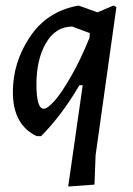

<svg xmlns="http://www.w3.org/2000/svg" viewBox="-20 -489 486 701"><path d="M269 -468 336 -444 395 -469 405 -463 329 78 325 185 229 192 282 -178H270Q205 -67 130 8H114Q27 -33 27 -153Q27 -261 89 -354Q151 -447 263 -468ZM113 -181Q113 -92 140 -92Q153 -92 178 -119.5Q203 -147 239 -209.5Q275 -272 307 -352V-356L308 -368L244 -392Q183 -392 148 -332Q113 -272 113 -181Z"/></svg>

Font: Alegreya Sans Medium
Style: Italic
Weight: 500
Italic angle: -7°
Designer: Juan Pablo del Peral
Foundry: Huerta Tipografica
Version: Version 2.007